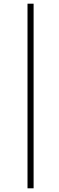

<svg xmlns="http://www.w3.org/2000/svg" viewBox="-20 -769 322 1040"><path d="M129 251V-749H162V251Z"/></svg>

Font: Source Serif 4 48pt Light
Style: Italic
Weight: 300
Italic angle: -12°
Designer: Frank Grießhammer
Foundry: Adobe Systems Incorporated
Version: Version 4.004;hotconv 1.0.116;makeotfexe 2.5.65601